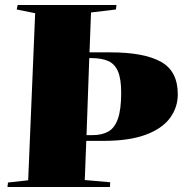

<svg xmlns="http://www.w3.org/2000/svg" viewBox="-20 -750 757 770"><path d="M10 0 12 -18 93 -27 121 -697 47 -712 51 -730H447L445 -712L345 -700L339 -540H423Q557 -540 625 -502.5Q693 -465 693 -372Q693 -319 661.5 -276.5Q630 -234 564 -209.5Q498 -185 394 -185H326L320 -28L422 -19L421 0ZM327 -208H350Q389 -208 414.5 -222.5Q440 -237 453 -274Q466 -311 466 -378Q466 -434 453 -464Q440 -494 413.5 -505.5Q387 -517 346 -517H338Z"/></svg>

Font: Literata 72pt Black
Style: Italic
Weight: 900
Italic angle: -2°
Designer: Latin by Veronika Burian and Jose Scaglione. Greek by Irene Vlachou. Cyrillic by Vera Evstafieva
Foundry: TypeTogether
Version: Version 3.002